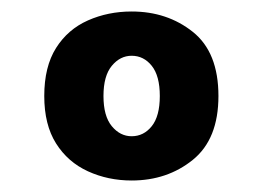

<svg xmlns="http://www.w3.org/2000/svg" viewBox="-20 -709 449 334"><path d="M209 -395Q168 -395 133 -411Q98 -427 77.5 -459.5Q57 -492 57 -542Q57 -593 77.5 -625.5Q98 -658 133 -673.5Q168 -689 209 -689Q271 -689 315.5 -653.5Q360 -618 360 -542Q360 -467 315.5 -431Q271 -395 209 -395ZM209 -472Q230 -472 244 -489.5Q258 -507 258 -542Q258 -577 244 -594.5Q230 -612 209 -612Q189 -612 174.5 -594.5Q160 -577 160 -542Q160 -507 174.5 -489.5Q189 -472 209 -472Z"/></svg>

Font: Atkinson Hyperlegible
Style: Bold
Weight: 700
Designer: Elliott Scott, Megan Eiswerth, Linus Boman, Theodore Petrosky
Foundry: Braille Institute
Version: Version 1.006; ttfautohint (v1.8.3)